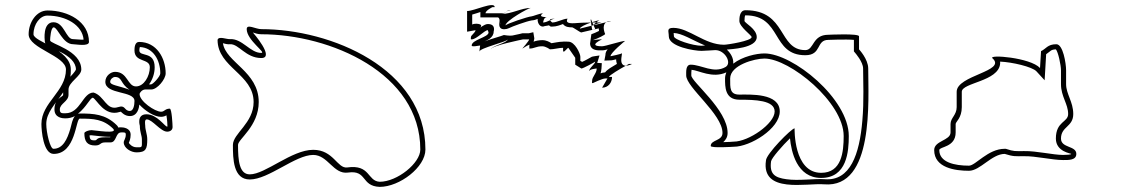

<svg xmlns="http://www.w3.org/2000/svg" viewBox="-20 -755 4425 751"><path d="M422 -252C445 -229 349 -246 338 -246C327 -246 310 -240 310 -234C310 -203 320 -186 352 -186C376 -186 369 -198 392 -198H412C437 -198 431 -237 454 -237C468 -237 472 -238 472 -228C472 -213 464 -206 464 -198C464 -176 492 -159 514 -159C551 -159 556 -173 556 -210C556 -230 548 -246 548 -264C548 -268 544 -288 554 -288C576 -288 608 -240 634 -240C645 -240 655 -246 655 -258C655 -267 652 -330 644 -330C625 -330 624 -318 610 -318C586 -318 526 -359 526 -387C526 -392 536 -405 548 -405H572C595 -405 628 -445 628 -468C628 -527 593 -591 524 -591C507 -591 506 -568 506 -558C506 -509 566 -528 566 -492C566 -457 543 -417 512 -417C478 -417 480 -474 430 -474C414 -474 392 -459 392 -435C392 -384 506 -401 506 -360C506 -344 502 -321 488 -321C465 -321 472 -346 442 -336C395 -321 389 -380 346 -393C303 -393 295 -312 236 -312C222 -312 214 -311 214 -327C214 -350 248 -358 248 -384V-405C248 -434 298 -457 298 -483C298 -559 176 -583 176 -597C176 -606 179 -648 190 -648C206 -648 225 -582 266 -582C277 -582 328 -572 328 -591C328 -671 246 -714 166 -714C122 -714 92 -667 92 -621C92 -565 238 -537 238 -483C238 -397 142 -354 142 -270C142 -245 149 -153 190 -153C277 -153 276 -291 292 -291C346 -291 384 -289 422 -252ZM501 -398C499 -398 501 -398 499 -399ZM443 -256C441 -261 439 -263 436 -266C392 -309 346 -311 292 -311C290 -311 287 -310 285 -310C320 -339 331 -370 343 -373C359 -366 388 -298 448 -317C451 -318 452 -318 453 -318C456 -315 468 -301 488 -301C519 -301 524 -335 525 -346C547 -322 583 -298 610 -298C620 -298 628 -302 631 -304C634 -286 635 -267 635 -260H633C625 -260 594 -308 553 -308C513 -308 527 -263 527 -263C527 -238 535 -225 535 -210C535 -176 538 -179 513 -179C498 -179 485 -192 484 -197C486 -201 491 -212 491 -228C491 -255 461 -257 453 -257C450 -257 446 -257 443 -256ZM189 -668C146 -668 155 -597 155 -597C155 -565 201 -560 218 -551C251 -534 277 -512 277 -483C277 -482 271 -471 255 -455C257 -464 257 -474 257 -483C257 -563 111 -591 111 -621C111 -661 137 -694 165 -694C238 -694 302 -657 307 -600C294 -599 276 -602 265 -602C238 -602 231 -668 189 -668ZM227 -394V-384C227 -376 193 -371 193 -327C193 -294 225 -292 235 -292C249 -292 262 -295 273 -301C262 -287 261 -271 255 -251C243 -210 226 -173 189 -173C176 -173 161 -237 161 -270C161 -315 196 -347 227 -394ZM487 -404C440 -421 411 -422 411 -435C411 -446 423 -454 429 -454C460 -454 449 -428 487 -404ZM563 -425C577 -444 585 -468 585 -492C585 -557 525 -531 525 -558C525 -562 526 -568 527 -571C579 -569 607 -520 607 -468C607 -456 578 -425 571 -425ZM412 -220C411 -219 411 -218 411 -218H391C354 -218 362 -206 351 -206C333 -206 332 -210 330 -225C333 -226 336 -226 337 -226C344 -226 386 -219 412 -220Z M945 -641C945 -598 1023 -548 1002 -548C958 -548 928 -605 879 -602C866 -601 835 -615 831 -599C831 -491 972 -465 972 -356C972 -273 891 -233 891 -188C891 -134 892 -53 957 -53C1031 -53 1135 -149 1205 -149C1263 -149 1284 -72 1341 -80C1417 -91 1391 -27 1465 -24C1543 -24 1644 -101 1644 -170C1644 -487 1275 -641 1002 -641C980 -641 945 -663 945 -641ZM969 -628C978 -625 989 -621 1002 -621C1272 -621 1624 -469 1624 -170C1624 -117 1534 -44 1465 -44C1416 -47 1429 -113 1338 -100C1299 -95 1285 -169 1205 -169C1121 -169 1018 -73 957 -73C916 -73 911 -127 911 -188C911 -211 992 -261 992 -356C992 -475 863 -511 852 -586C860 -584 868 -581 880 -582C914 -584 941 -528 1002 -528C1057 -528 969 -628 969 -628Z M1807 -712V-631L1840 -637C1840 -628 1822 -617 1822 -610C1822 -601 1820 -601 1825 -601C1844 -601 1875 -637 1888 -637L1891 -628C1891 -609 1825 -600 1825 -577C1825 -570 1853 -577 1858 -577L1855 -553C1855 -567 1966 -592 1966 -601C1966 -588 1900 -574 1900 -562C1900 -576 2026 -601 2026 -601H2050C2050 -596 2023 -565 2023 -565C2025 -565 2044 -580 2053 -580C2048 -580 2052 -565 2050 -565C2071 -565 2076 -574 2101 -574C2115 -574 2131 -562 2131 -562C2147 -562 2166 -568 2182 -568C2184 -568 2180 -553 2185 -553C2189 -553 2200 -568 2203 -568L2230 -529V-502L2254 -487C2261 -487 2308 -513 2308 -514C2308 -504 2284 -490 2284 -475C2284 -485 2314 -487 2314 -487C2314 -468 2296 -455 2296 -439C2296 -430 2294 -430 2299 -430C2299 -430 2336 -448 2347 -448H2356C2355 -447 2335 -412 2335 -412C2359 -412 2374 -432 2374 -454H2362C2362 -460 2406 -486 2428 -498C2419 -498 2410 -503 2410 -520C2410 -531 2413 -541 2413 -547C2413 -544 2368 -535 2368 -535C2368 -549 2425 -595 2425 -595C2411 -595 2348 -574 2335 -574C2275 -574 2335 -601 2335 -601C2321 -601 2308 -599 2299 -598C2320 -605 2347 -619 2347 -622C2347 -622 2332 -655 2351 -668C2316 -660 2248 -643 2248 -643C2248 -649 2271 -660 2292 -667C2232 -666 2237 -664 2218 -664C2186 -664 2201 -682 2200 -682C2183 -682 2159 -667 2140 -667C2140 -667 2133 -672 2132 -676C2123 -672 2114 -667 2104 -667C2105 -667 2106 -688 2119 -688C2079 -688 2104 -703 2104 -703C2092 -703 2064 -691 2059 -691C2048 -691 1957 -661 1957 -655C1957 -674 2048 -724 2056 -724C2019 -724 1981 -700 1939 -700C1947 -700 1953 -703 1959 -706C1953 -704 1948 -703 1948 -703H1879C1879 -714 1906 -727 1906 -727H1915C1915 -752 1833 -711 1807 -712ZM2452 -505H2440C2440 -505 2435 -502 2428 -498C2439 -498 2451 -504 2452 -505ZM2452 -505ZM2351 -668 2371 -673C2362 -673 2356 -671 2351 -668ZM2298 -656C2306 -659 2330 -667 2332 -667H2312C2307 -663 2301 -658 2298 -656ZM2298 -656C2297 -655 2297 -655 2296 -655ZM2312 -667C2318 -672 2323 -676 2326 -676C2322 -676 2307 -672 2292 -667ZM2132 -676C2139 -679 2146 -682 2152 -682C2135 -682 2131 -679 2132 -680ZM1959 -710C1968 -713 1978 -716 1978 -716C1971 -716 1965 -713 1959 -710ZM2134 -651H2140C2157 -651 2171 -657 2182 -661C2191 -649 2205 -648 2218 -648C2222 -648 2250 -628 2253 -628C2259 -630 2307 -640 2322 -644C2323 -639 2322 -637 2323 -634C2313 -629 2302 -624 2293 -621L2288 -584C2290 -555 2322 -558 2335 -558C2343 -558 2349 -560 2357 -562C2353 -557 2348 -551 2348 -539L2344 -518L2372 -519C2372 -519 2383 -521 2390 -523C2390 -515 2392 -509 2393 -505C2373 -493 2356 -484 2347 -472C2337 -471 2334 -470 2329 -468C2332 -475 2334 -497 2334 -508L2316 -509L2325 -538C2325 -538 2296 -534 2295 -533C2286 -528 2267 -517 2257 -513L2250 -517V-533C2250 -545 2229 -592 2203 -592C2197 -592 2184 -593 2182 -592C2165 -592 2147 -587 2137 -586C2129 -591 2117 -598 2101 -598C2088 -598 2075 -595 2067 -592C2068 -595 2070 -602 2070 -605L2066 -629C2066 -629 2050 -625 2049 -625H2026H2024C2021 -624 2008 -621 1984 -616C1973 -614 1952 -618 1951 -618C1939 -613 1901 -603 1875 -593C1883 -597 1911 -606 1911 -632C1911 -632 1921 -661 1888 -661C1874 -661 1853 -642 1859 -648C1873 -663 1836 -665 1827 -659V-698C1839 -701 1849 -705 1859 -708V-687H1928C1942 -679 1926 -659 1937 -646C1944 -638 1961 -640 1971 -645C1982 -651 2040 -672 2059 -675C2071 -676 2075 -678 2083 -681C2082 -669 2088 -651 2104 -651C2112 -654 2121 -654 2127 -656C2130 -654 2131 -653 2134 -651ZM1939 -684C1939 -684 1938 -659 1937 -659C1937 -672 1943 -677 1949 -684ZM2296 -639 2290 -678C2291 -678 2291 -679 2292 -679L2308 -642C2306 -641 2303 -639 2296 -639Z M2818 -493C2772 -466 2723 -502 2682 -502C2662 -502 2664 -476 2664 -460C2664 -413 2806 -309 2806 -235C2806 -203 2760 -209 2760 -184C2760 -175 2850 -181 2850 -181C2915 -181 3030 -252 3030 -319C3030 -392 2913 -385 2872 -385C2834 -385 2836 -411 2836 -448C2836 -500 2931 -526 2970 -526C3069 -526 3280 -355 3280 -223C3280 -160 3272 -79 3192 -79C3083 -79 3088 -253 3088 -253C3076 -253 2976 -152 2976 -127C2957 4 3136 -40 3204 -34C3400 -18 3376 -365 3376 -487C3376 -524 3340 -562 3340 -562V-613C3340 -625 3220 -619 3220 -619C3156 -619 3165 -559 3130 -559C3023 -559 3058 -715 2896 -715C2872 -715 2872 -683 2872 -673C2872 -650 2920 -617 2920 -610C2920 -595 2825 -580 2812 -580C2736 -580 2675 -646 2614 -646C2586 -646 2596 -633 2596 -613C2596 -572 2696 -556 2724 -556C2736 -556 2773 -559 2778 -559C2816 -559 2844 -508 2818 -493ZM2738 -577C2732 -577 2727 -576 2724 -576C2690 -576 2616 -600 2616 -613C2616 -618 2615 -623 2615 -626C2648 -625 2688 -598 2738 -577ZM3320 -599V-554L3325 -548C3325 -548 3356 -513 3356 -487C3356 -439 3360 -361 3353 -283C3342 -152 3306 -46 3206 -54C3166 -57 3103 -47 3056 -54C3012 -60 2989 -73 2996 -124C2998 -137 3042 -187 3070 -214C3075 -163 3096 -59 3192 -59C3293 -59 3300 -163 3300 -223C3300 -369 3081 -546 2970 -546C2939 -546 2884 -534 2848 -506C2850 -527 2838 -547 2823 -561C2838 -563 2940 -566 2940 -610C2940 -642 2894 -664 2892 -673C2892 -681 2893 -693 2895 -695H2896C3040 -695 2996 -539 3130 -539C3195 -539 3171 -599 3220 -599C3220 -599 3289 -602 3320 -599ZM2809 -199C2819 -208 2826 -219 2826 -235C2826 -326 2684 -435 2684 -460C2684 -468 2684 -477 2685 -482C2713 -480 2767 -447 2821 -472C2818 -465 2816 -456 2816 -448C2816 -416 2815 -365 2872 -365C2933 -365 3010 -363 3010 -319C3010 -271 2908 -201 2850 -201H2849C2848 -201 2830 -199 2809 -199Z M4048 -489C4010 -530 3844 -543 3862 -527C3919 -476 3722 -461 3722 -396V-336C3722 -305 3698 -294 3698 -270V-237C3698 -205 3634 -205 3634 -168C3634 -98 3717 -87 3770 -87C3814 -87 3859 -153 3910 -153C3945 -142 3951 -144 3986 -144C4030 -145 4096 -129 4138 -129C4160 -129 4190 -128 4190 -153C4190 -186 4130 -175 4130 -213C4130 -261 4178 -258 4178 -309C4178 -357 4150 -387 4150 -426V-480C4150 -507 4138 -582 4112 -582C4077 -582 4072 -564 4052 -555ZM4170 -153C4170 -150 4151 -149 4138 -149C4099 -149 4034 -165 3986 -164C3948 -164 3948 -162 3914 -173H3910C3844 -173 3796 -107 3770 -107C3714 -107 3654 -120 3654 -168C3654 -182 3718 -178 3718 -237V-270C3718 -279 3742 -293 3742 -336V-396C3742 -432 3886 -436 3892 -506V-514C3939 -512 4017 -494 4034 -476L4066 -441L4072 -543C4091 -556 4090 -561 4110 -562C4119 -552 4130 -500 4130 -480V-426C4130 -377 4158 -349 4158 -309C4158 -276 4110 -281 4110 -213C4110 -161 4170 -155 4170 -153Z"/></svg>

Font: CISF Camouflage Kit
Style: OuLn
Weight: 400
Designer: Robert Jablonski, Jasper
Foundry: Cannot Into Space Fonts
Version: Version 1.27